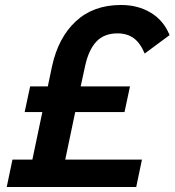

<svg xmlns="http://www.w3.org/2000/svg" viewBox="-20 -751 701 771"><path d="M7 0 30 -110H110L150 -301H79L101 -404H172L189 -485Q214 -600 284.5 -665.5Q355 -731 466 -731Q534 -731 585.5 -700Q637 -669 661 -610L561 -536Q543 -579 516.5 -598Q490 -617 452 -617Q398 -617 367 -584Q336 -551 322 -487L304 -404H502L480 -301H282L242 -110H550L527 0Z"/></svg>

Font: Wix Madefor Text
Style: Bold Italic
Weight: 700
Italic angle: -12°
Designer: Dalton Maag Ltd
Foundry: Dalton Maag Ltd
Version: Version 3.100